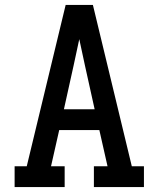

<svg xmlns="http://www.w3.org/2000/svg" viewBox="-20 -755 640 775"><path d="M39 0V-84H88L245 -735H355L512 -84H561V0H359V-84H414L381 -230H219L186 -84H241V0ZM238 -314H362L323 -490Q317 -517 311.5 -543.5Q306 -570 300 -597Q294 -570 288.5 -543.5Q283 -517 277 -490Z"/></svg>

Font: Iosevka HT Medium Extended
Style: Regular
Weight: 500
Width: 7
Monospace: yes
Designer: Belleve Invis
Foundry: Belleve Invis
Version: Version 32.3.0; ttfautohint (v1.8.4)